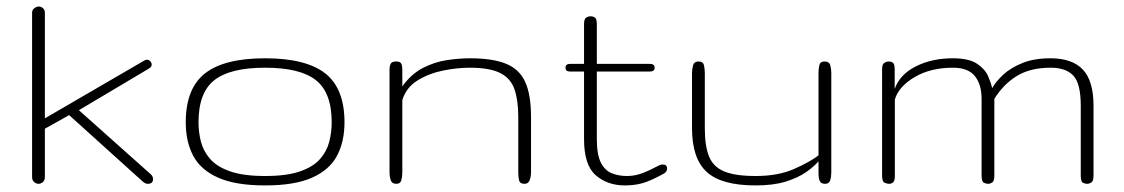

<svg xmlns="http://www.w3.org/2000/svg" viewBox="-20 -562 3435 587"><path d="M97.7 0Q91.3 0 84.7 -5.1Q78.1 -10.3 78.1 -21.5V-522.5Q78.1 -532.2 85.2 -537.1Q92.3 -542 98.6 -542Q105.5 -542 111.3 -537.1Q117.2 -532.2 117.2 -522.5V-200.2L422.9 -377.9Q425.8 -379.4 429.2 -379.4Q435.5 -379.4 439.7 -374.5Q443.8 -369.6 443.8 -364.3Q443.8 -357.9 435.5 -352.5L221.2 -225.1L441.4 -28.8Q447.8 -22.9 447.8 -14.6Q447.8 0 432.1 0Q423.8 0 415.5 -7.8L191.4 -210L117.2 -168.5V-21.5Q117.2 -10.3 110.8 -5.1Q104.5 0 97.7 0Z M790.5 4.9Q700.7 4.9 647.5 -18.6Q594.2 -42 571 -85.2Q547.9 -128.4 547.9 -188Q547.9 -291.5 606.7 -337.6Q665.5 -383.8 790.5 -383.8Q915.5 -383.8 974.4 -337.6Q1033.2 -291.5 1033.2 -188Q1033.2 -128.4 1010 -85.2Q986.8 -42 933.6 -18.6Q880.4 4.9 790.5 4.9ZM790.5 -23.9Q856.9 -23.9 897.5 -38.1Q938 -52.2 958.7 -76.2Q979.5 -100.1 986.8 -129.2Q994.1 -158.2 994.1 -188Q994.1 -278.8 945.8 -316.9Q897.5 -355 790.5 -355Q683.6 -355 635.3 -316.9Q586.9 -278.8 586.9 -188Q586.9 -158.2 594.2 -129.2Q601.6 -100.1 622.3 -76.2Q643.1 -52.2 683.6 -38.1Q724.1 -23.9 790.5 -23.9Z M1191.9 0Q1178.2 0 1174.6 -11.2Q1170.9 -22.5 1170.9 -35.2V-351.6Q1170.9 -359.9 1174.3 -366.9Q1177.7 -374 1191.4 -374Q1203.6 -374 1206.8 -367.4Q1210 -360.8 1210 -351.6V-297.9Q1237.3 -335.9 1272.9 -354.2Q1308.6 -372.6 1346.2 -378.2Q1383.8 -383.8 1417 -383.8Q1486.8 -383.8 1527.6 -366.9Q1568.4 -350.1 1585.9 -311Q1603.5 -272 1603.5 -204.1V-35.2Q1603.5 -22.5 1599.4 -11.2Q1595.2 0 1583.5 0Q1569.3 0 1566.9 -11.2Q1564.5 -22.5 1564.5 -35.2V-204.1Q1564.5 -254.9 1553.2 -288.3Q1542 -321.8 1510 -338.4Q1478 -355 1415.5 -355Q1377.4 -355 1334.2 -346.2Q1291 -337.4 1256.3 -315.9Q1221.7 -294.4 1210 -255.9V-35.2Q1210 -22.5 1207 -11.2Q1204.1 0 1191.9 0Z M1890.1 4.9Q1837.4 4.9 1801.5 -26.1Q1765.6 -57.1 1765.6 -136.2V-343.3H1722.7Q1709 -343.3 1709 -355Q1709 -366.7 1722.7 -366.7H1765.6V-488.3Q1765.6 -503.9 1772 -508.1Q1778.3 -512.2 1785.2 -512.2Q1793.5 -512.2 1799.1 -508.1Q1804.7 -503.9 1804.7 -488.3V-366.7H1966.8Q1981.4 -366.7 1981.4 -355Q1981.4 -343.3 1966.8 -343.3H1804.7V-136.2Q1804.7 -88.9 1817.1 -64.7Q1829.6 -40.5 1850.6 -32.2Q1871.6 -23.9 1897 -23.9Q1920.4 -23.9 1942.9 -32.2Q1965.3 -40.5 1994.6 -56.2Q2000.5 -59.1 2005.9 -59.1Q2019.5 -59.1 2019.5 -46.4Q2019.5 -36.6 2008.8 -30.8Q1967.8 -8.3 1943.4 -1.7Q1918.9 4.9 1890.1 4.9Z M2290 4.9Q2185.5 4.9 2140.6 -36.4Q2095.7 -77.6 2095.7 -169.9V-338.9Q2095.7 -351.6 2099.1 -362.8Q2102.5 -374 2115.2 -374Q2129.4 -374 2132.1 -362.8Q2134.8 -351.6 2134.8 -338.9V-169.9Q2134.8 -115.7 2147.7 -83.7Q2160.6 -51.8 2194.3 -37.8Q2228 -23.9 2290 -23.9Q2358.4 -23.9 2406.5 -44.9Q2454.6 -65.9 2482.4 -86.9V-338.9Q2482.4 -351.6 2485.1 -362.8Q2487.8 -374 2500.5 -374Q2515.1 -374 2518.3 -362.8Q2521.5 -351.6 2521.5 -338.9V-34.2Q2521.5 -21.5 2518.1 -10.7Q2514.6 0 2502.9 0Q2490.7 0 2486.6 -7.8Q2482.4 -15.6 2482.4 -34.2V-68.8Q2468.8 -52.7 2444.3 -35.6Q2419.9 -18.6 2382.3 -6.8Q2344.7 4.9 2290 4.9Z M2698.7 0Q2691.9 0 2684.3 -3.4Q2676.8 -6.8 2676.8 -25.4V-350.1Q2676.8 -365.7 2683.6 -369.9Q2690.4 -374 2696.8 -374Q2705.1 -374 2710.2 -369.9Q2715.3 -365.7 2715.3 -350.1V-290Q2731 -334.5 2780 -359.1Q2829.1 -383.8 2892.6 -383.8Q2942.4 -383.8 2967 -367.2Q2991.7 -350.6 3001 -329.1Q3010.3 -307.6 3013.2 -292.5Q3024.9 -313 3047.6 -334Q3070.3 -355 3106 -369.4Q3141.6 -383.8 3191.4 -383.8Q3258.3 -383.8 3290.8 -349.1Q3323.2 -314.5 3323.2 -238.8V-25.4Q3323.2 -8.3 3316.7 -4.2Q3310.1 0 3304.2 0Q3296.9 0 3290.5 -3.4Q3284.2 -6.8 3284.2 -25.4V-238.8Q3284.2 -306.6 3261.5 -330.8Q3238.8 -355 3192.4 -355Q3129.9 -355 3088.6 -329.6Q3047.4 -304.2 3020 -259.8V-25.4Q3020 -8.3 3013.7 -4.2Q3007.3 0 3001.5 0Q2994.6 0 2987.8 -3.4Q2981 -6.8 2981 -25.4V-259.8Q2981 -304.2 2960.2 -329.6Q2939.5 -355 2893.6 -355Q2824.7 -355 2776.1 -326.2Q2727.5 -297.4 2715.8 -257.8V-25.4Q2715.8 -8.3 2710.2 -4.2Q2704.6 0 2698.7 0Z"/></svg>

Font: Gruppo
Style: Regular
Weight: 400
Designer: Vernon Adams
Foundry: Vernon Adams
Version: Version 1.001; ttfautohint (v1.8.4.7-5d5b);gftools[0.9.28]